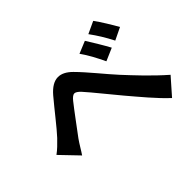

<svg xmlns="http://www.w3.org/2000/svg" viewBox="-143 -1018 1286 1286"><g transform="rotate(-45 500.0 -374.5)"><path d="M757 -704C794 -653 821 -610 854 -546L941 -588C917 -631 872 -705 843 -744ZM622 -653C659 -601 683 -554 714 -490L804 -529C780 -574 736 -646 709 -689ZM153 -159C172 -186 193 -225 216 -257C259 -314 329 -410 369 -460C385 -480 399 -490 410 -490C421 -490 435 -481 452 -463C500 -410 573 -317 634 -245C698 -170 778 -72 851 -5L954 -122C858 -206 776 -295 712 -364C653 -428 573 -530 507 -596C474 -629 442 -645 410 -645C374 -645 338 -624 301 -581C240 -509 163 -408 118 -360C87 -328 65 -306 34 -283Z"/></g></svg>

Font: Spoqa Han Sans Neo Bold
Style: Bold
Weight: 700
Designer: [Spoqa Han Sans Neo] Dong-huui Kim  Younghwa Kang  Yujin Lee  [Noto Sans] Ryoko NISHIZUKA  (kana & ideographs); Paul D. 
Foundry: Spoqa (http://www.spoqa-han-sans.com)
Version: Version 1.000